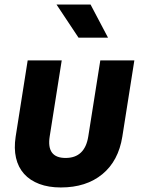

<svg xmlns="http://www.w3.org/2000/svg" viewBox="-20 -816 640 846"><path d="M49 -214 102 -550H252L199 -215Q184 -120 269 -120Q354 -120 369 -215L422 -550H572L519 -214Q502 -107 431 -48.5Q360 10 248 10Q194 10 153 -5.5Q112 -21 86 -50Q60 -79 50.5 -120.5Q41 -162 49 -214ZM229 -796H379L456 -650H326Z"/></svg>

Font: JetBrains Mono ExtraBold
Style: Italic
Weight: 800
Designer: Philipp Nurullin, Konstantin Bulenkov
Foundry: JetBrains
Version: Version 1.000; ttfautohint (v1.8.3)